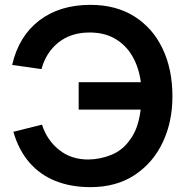

<svg xmlns="http://www.w3.org/2000/svg" viewBox="-20 -755 760 790"><path d="M352.3 15Q272.1 15 208.5 -10.3Q145 -35.6 101 -86.3Q57 -137 35 -212.7L152.8 -242.2Q173.1 -178.2 223.5 -138.1Q273.8 -98 344.8 -98.7Q394.3 -99.7 438.7 -118.1Q483.1 -136.5 511 -174.8Q533.2 -203.3 544 -236.2Q554.7 -269.1 558.7 -304H303.7V-416.8H559.5Q551.4 -477.9 524.4 -524.2Q497.3 -570.6 452.2 -596.4Q407.1 -622.2 344.8 -621.2Q271.1 -620.5 220.1 -579.9Q169.2 -539.2 150.7 -470.7L30 -487.7Q57 -605.8 141.1 -670.4Q225.2 -735 352.3 -735Q456.9 -735 532.3 -687.8Q607.7 -640.6 648.4 -556.1Q689.1 -471.7 689.5 -360Q689.9 -255 649.9 -170Q609.9 -85 534.2 -35Q458.5 15 352.3 15Z"/></svg>

Font: Manrope ExtraLight
Style: Regular
Weight: 200
Designer: Mikhail Sharanda
Foundry: Mikhail Sharanda
Version: Version 4.505